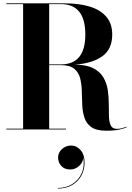

<svg xmlns="http://www.w3.org/2000/svg" viewBox="-20 -770 784 1142"><path d="M325.5 166.8Q325.5 138 348.5 116.8Q371.5 95.6 403.1 95.6Q435.5 95.6 459.3 122.8Q483.1 150 483.1 196.8Q483.1 240 463.7 275Q444.3 310 408.7 330.8Q373.1 351.6 323.9 351.6V348Q373.5 348 410.7 324.2Q447.9 300.4 465.9 259.8Q483.9 219.2 475.5 168.4Q473.5 196.4 450.5 217.2Q427.5 238 397.9 238Q363.1 238 344.3 216.8Q325.5 195.6 325.5 166.8ZM17.5 -4.5H117.5V-745.5H17.5V-750H367.5Q450.5 -750 513.8 -730.8Q577 -711.5 612.2 -670.5Q647.5 -629.5 647.5 -564.5Q647.5 -478 589.2 -435.8Q531 -393.5 425.5 -385.5Q494.5 -385 535 -364Q575.5 -343 595.2 -309Q615 -275 621 -234.5Q627 -194 627 -153.2Q627 -112.5 628 -78.8Q629 -45 638.8 -24.2Q648.5 -3.5 674.5 -3.5Q690.5 -3.5 705.5 -7.5Q720.5 -11.5 731 -16.5L732.5 -13Q720.5 -6 689 0.8Q657.5 7.5 612.5 7.5Q554 7.5 524 -13.5Q494 -34.5 482.5 -69.2Q471 -104 469.2 -145.8Q467.5 -187.5 466.5 -229Q465.5 -270.5 456.5 -305.2Q447.5 -340 421.5 -361.2Q395.5 -382.5 342.5 -382.5H272.5V-4.5H372.5V0H17.5ZM342.5 -745.5H272.5V-387H342.5Q487.5 -387 487.5 -564.5Q487.5 -745.5 342.5 -745.5Z"/></svg>

Font: Bodoni* 36pt
Style: Bold
Weight: 700
Version: Version 2.3